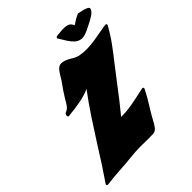

<svg xmlns="http://www.w3.org/2000/svg" viewBox="-238 -1054 1211 1211"><g transform="rotate(-45 368.0 -448.5)"><path d="M27.8 0Q22 0 18.6 -2.9Q16.6 -5.4 16.6 -7.8V-9.8Q17.1 -11.7 18.6 -13.7Q91.8 -120.1 158.7 -229Q206.1 -303.2 254.6 -377.2Q303.2 -451.2 356.9 -522.5Q315.4 -504.4 268.8 -495.6Q222.2 -486.8 157.7 -480Q152.3 -480 150.4 -483.9Q148.9 -486.8 148.9 -490.2Q148.9 -491.2 149.2 -493.9Q149.4 -496.6 150.4 -499.5Q152.8 -507.3 161.1 -510.7Q180.2 -517.6 192.9 -534.9Q205.6 -552.2 215.3 -571.3Q238.3 -610.4 284.2 -673.8Q289.1 -681.2 294.9 -691.4Q305.7 -710.9 320.3 -729.5Q336.9 -750 358.9 -750Q384.3 -750 423.8 -726.6Q446.3 -711.4 471.2 -704.6Q502 -698.7 532.7 -698.7Q583 -698.7 667 -715.3Q720.7 -725.1 727.5 -725.1Q732.9 -725.1 734.9 -722.2Q736.3 -720.2 736.3 -717.8Q736.3 -716.3 735.8 -714.8L734.9 -711.4Q706.1 -658.7 669.9 -609.1Q633.8 -559.6 595.2 -511.2Q554.7 -459.5 515.6 -407.7Q453.1 -324.2 386.2 -243.2H395.5Q434.1 -243.2 478.5 -250.7Q522.9 -258.3 607.4 -277.3Q613.8 -277.3 615.7 -274.4Q617.2 -272.5 617.2 -269Q617.2 -267.1 616.7 -264.6Q590.8 -212.9 559.1 -163.6Q524.4 -107.9 513.2 -85Q503.9 -66.4 490.2 -47.4Q476.6 -28.3 456.5 -25.4Q432.1 -24.4 408.2 -24.4L342.8 -25.4Q299.8 -25.4 254.4 -20.5Q202.1 -14.2 150.4 -11.7Q89.8 -8.8 27.8 0ZM565.4 -767.6Q529.3 -767.6 501.5 -802.2Q482.4 -826.2 468.3 -851.6Q460.4 -864.7 453.6 -875.5Q451.7 -877.4 451.7 -879.9Q451.7 -880.9 452.1 -881.8Q454.6 -890.1 465.3 -890.9Q476.1 -891.6 486.8 -892.6Q505.9 -895 522 -895Q538.1 -895 550.3 -892.6Q576.2 -888.7 587.9 -859.4L603.5 -869.1Q624.5 -883.8 648.4 -894.5H649.4Q652.8 -897 656.7 -897Q658.7 -897 661.1 -896Q666.5 -894.5 678.2 -892.1Q732.9 -881.8 732.9 -865.2V-863.8Q727.1 -843.8 702.9 -828.1Q678.7 -812.5 655.3 -801.3Q643.6 -795.9 637.7 -792.5Q591.3 -767.6 565.4 -767.6Z"/></g></svg>

Font: Weird Comic
Style: Italic
Weight: 400
Italic angle: -16°
Designer: GGBotNet
Foundry: GGBotNet
Version: 0.80